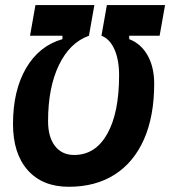

<svg xmlns="http://www.w3.org/2000/svg" viewBox="-20 -713 659 743"><path d="M117.2 -693.4H345.2L324.2 -574.7Q250 -548.3 208 -461.2Q166 -374 166 -244.1Q166 -182.6 192.9 -147.9Q219.7 -113.3 267.1 -113.3Q349.1 -113.3 395 -194.8Q440.9 -276.4 440.9 -421.9Q440.9 -481.4 422.9 -522Q404.8 -562.5 372.6 -574.7L393.6 -693.4H618.7L597.7 -574.7H480V-561.5Q525.9 -543.9 551.3 -498.5Q576.7 -453.1 576.7 -389.2Q576.7 -263.7 537.4 -174.3Q498 -85 424.1 -37.6Q350.1 9.8 246.1 9.8Q144.5 9.8 87.4 -54.4Q30.3 -118.7 30.3 -233.4Q30.3 -362.8 81.1 -449.5Q131.8 -536.1 221.7 -561.5V-574.7H96.2Z"/></svg>

Font: CaskaydiaCove NFP
Style: Bold Italic
Weight: 700
Italic angle: -10°
Designer: Aaron Bell
Foundry: Saja Typeworks
Version: Version 2111.001; VTT 6.35;Nerd Fonts 3.1.1